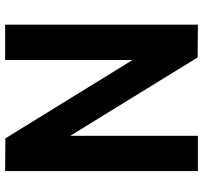

<svg xmlns="http://www.w3.org/2000/svg" viewBox="-42 -768 810 767"><g transform="rotate(-90 363.5 -385.0)"><path d="M204.1 0H63V-770L193.8 -769L506.8 -261.2V-770H647.9V0L517.1 -1L204.1 -509.8Z"/></g></svg>

Font: Junction Bold
Style: Bold
Weight: 700
Designer: Caroline Hadilaksono
Foundry: Caroline Hadilaksono
Version: Version 001.001